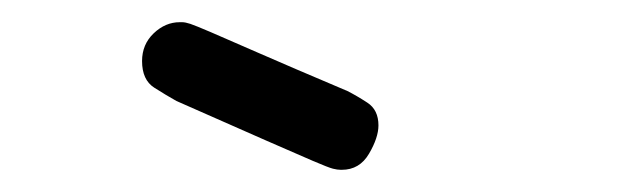

<svg xmlns="http://www.w3.org/2000/svg" viewBox="-20 -659 565 173"><path d="M108 -604Q108 -619 118.5 -629Q129 -639 142 -639H144Q147 -639 151.5 -637.5Q156 -636 170 -630Q184 -624 212.5 -611.5Q241 -599 293 -577Q301 -573 311 -566.5Q321 -560 321 -546Q321 -535 312.5 -520.5Q304 -506 288 -506H287Q284 -506 280 -507Q276 -508 262 -514Q248 -520 219.5 -532.5Q191 -545 139 -568Q130 -573 119 -580Q108 -587 108 -604Z"/></svg>

Font: CMU Typewriter Custom
Style: Regular
Weight: 500
Monospace: yes
Version: Version 0.7.0